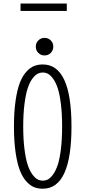

<svg xmlns="http://www.w3.org/2000/svg" viewBox="-20 -1078 490 1108"><path d="M98.5 -1057.5H365.5V-1015H98.5ZM237 -758Q216 -758 201.2 -772.8Q186.5 -787.5 186.5 -809Q186.5 -830 201.2 -844.8Q216 -859.5 237 -859.5Q258.5 -859.5 273 -844.8Q287.5 -830 287.5 -809Q287.5 -787.5 273 -772.8Q258.5 -758 237 -758ZM227 11Q199.5 11 177 2.2Q154.5 -6.5 132.2 -31Q110 -55.5 94.8 -94.5Q79.5 -133.5 70 -198Q60.5 -262.5 60.5 -348Q60.5 -433 70 -497.5Q79.5 -562 94.8 -601Q110 -640 132.2 -664.2Q154.5 -688.5 177 -697.2Q199.5 -706 227 -706Q392.5 -706 392.5 -348Q392.5 11 227 11ZM338.5 -348Q338.5 -421 331.5 -477.5Q324.5 -534 313.5 -567.8Q302.5 -601.5 287.2 -622.8Q272 -644 257.5 -651.8Q243 -659.5 227 -659.5Q211 -659.5 196.2 -651.8Q181.5 -644 166 -622.8Q150.5 -601.5 139.5 -567.8Q128.5 -534 121.2 -477.5Q114 -421 114 -348Q114 -274.5 121.2 -217.8Q128.5 -161 139.5 -127.5Q150.5 -94 166 -72.5Q181.5 -51 196.2 -43.2Q211 -35.5 227 -35.5Q243 -35.5 257.5 -43.2Q272 -51 287.2 -72.5Q302.5 -94 313.5 -127.5Q324.5 -161 331.5 -217.8Q338.5 -274.5 338.5 -348Z"/></svg>

Font: League Mono Condensed UltraLight
Style: Regular
Weight: 200
Width: 1
Designer: Tyler Finck
Foundry: The League of Moveable Type / Tyler Finck
Version: Version 2.210